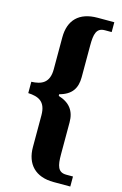

<svg xmlns="http://www.w3.org/2000/svg" viewBox="-133 -817 634 999"><g transform="rotate(15 184.5 -317.5)"><path d="M263 125H353V71H317C271 71 263 37 263 -25V-197C263 -257 235 -296 173 -315V-324C238 -341 263 -380 263 -440V-610C263 -673 271 -707 317 -707H353V-760H263C164 -760 112 -707 112 -614V-442C112 -368 70 -351 16 -349V-288C70 -285 112 -270 112 -194V-23C112 68 164 125 263 125Z"/></g></svg>

Font: Noto Serif Hebrew ExtraCondensed ExtraBold
Style: Regular
Weight: 800
Width: 2
Designer: Monotype Design Team
Foundry: Monotype Imaging Inc.
Version: Version 2.004